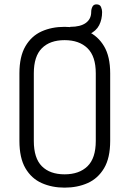

<svg xmlns="http://www.w3.org/2000/svg" viewBox="-20 -854 593 880"><path d="M276 6Q218 6 171 -15Q124 -36 96.5 -83Q69 -130 69 -208V-518Q69 -595 96.5 -642Q124 -689 170.5 -710Q217 -731 276 -731Q335 -731 382 -710Q429 -689 457 -642Q485 -595 485 -518V-208Q485 -130 457 -83Q429 -36 382 -15Q335 6 276 6ZM276 -55Q343 -55 381 -92Q419 -129 419 -208V-518Q419 -596 381 -633Q343 -670 276 -670Q209 -670 172 -633Q135 -596 135 -518V-208Q135 -129 172 -92Q209 -55 276 -55ZM302 -682V-731Q349 -731 373.5 -749Q398 -767 398 -799Q398 -812 403.5 -823Q409 -834 422 -834Q438 -834 443 -822Q448 -810 448 -799Q448 -765 434.5 -738.5Q421 -712 389 -697Q357 -682 302 -682Z"/></svg>

Font: Dosis
Style: Regular
Weight: 400
Designer: EdgarTolentino, PabloImpallari, IginoMarini
Foundry: EdgarTolentino, PabloImpallari, IginoMarini
Version: Version 3.001; ttfautohint (v1.8.2)